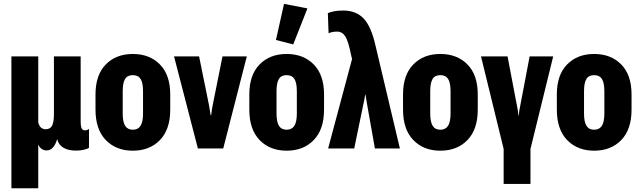

<svg xmlns="http://www.w3.org/2000/svg" viewBox="-20 -781 3366 1010"><path d="M40 209.5H181.2V-21Q187 -6.8 198.2 1.7Q209.5 10.3 224.6 10.3Q244.6 10.3 258.8 -5.6Q272.9 -21.5 280.3 -48.8H280.8Q288.1 -19 313.7 -3.9Q339.4 11.2 378.4 11.2Q400.4 11.2 419.7 7.1Q439 2.9 448.2 -3.4V-102.5Q443.4 -99.1 438.2 -97.2Q433.1 -95.2 427.2 -95.2Q415.5 -95.2 409.9 -104.7Q404.3 -114.3 404.3 -146.5V-484.4H263.7V-181.2Q263.7 -136.7 253.4 -118.9Q243.2 -101.1 220.2 -101.1Q206.5 -101.1 196 -109.6Q185.5 -118.2 181.2 -138.2V-484.4H40Z M482.4 -204.6Q482.4 -100.1 536.6 -44.2Q590.8 11.7 678.7 11.7Q767.1 11.7 821.3 -44.2Q875.5 -100.1 875.5 -204.6V-284.2Q875.5 -386.7 821.3 -441.9Q767.1 -497.1 678.7 -497.1Q590.3 -497.1 536.4 -441.9Q482.4 -386.7 482.4 -284.2ZM625.5 -300.3Q625.5 -344.7 637.7 -365.2Q649.9 -385.7 678.7 -385.7Q707 -385.7 719.7 -365.5Q732.4 -345.2 732.4 -300.3V-183.6Q732.4 -139.6 719.2 -119.1Q706.1 -98.6 678.7 -98.6Q651.4 -98.6 638.4 -119.1Q625.5 -139.6 625.5 -183.6Z M895.5 -484.4 1021 0H1154.3L1278.3 -484.4H1150.4L1099.6 -231.4Q1097.2 -218.3 1094.5 -203.4Q1091.8 -188.5 1090.8 -175.3H1087.9Q1085.9 -188.5 1083.5 -203.4Q1081.1 -218.3 1078.6 -231.9L1027.3 -484.4Z M1291.5 -204.6Q1291.5 -100.1 1345.7 -44.2Q1399.9 11.7 1487.8 11.7Q1576.2 11.7 1630.4 -44.2Q1684.6 -100.1 1684.6 -204.6V-284.2Q1684.6 -386.7 1630.4 -441.9Q1576.2 -497.1 1487.8 -497.1Q1399.4 -497.1 1345.5 -441.9Q1291.5 -386.7 1291.5 -284.2ZM1434.6 -300.3Q1434.6 -344.7 1446.8 -365.2Q1459 -385.7 1487.8 -385.7Q1516.1 -385.7 1528.8 -365.5Q1541.5 -345.2 1541.5 -300.3V-183.6Q1541.5 -139.6 1528.3 -119.1Q1515.1 -98.6 1487.8 -98.6Q1460.4 -98.6 1447.5 -119.1Q1434.6 -139.6 1434.6 -183.6ZM1522.5 -547.4 1597.2 -736.8 1474.1 -760.7 1431.6 -570.8Z M1706.1 0H1843.3L1890.1 -226.1Q1893.6 -240.2 1896 -253.7Q1898.4 -267.1 1901.4 -284.2H1902.8Q1905.3 -267.1 1907.5 -252.9Q1909.7 -238.8 1912.1 -226.1L1952.1 0H2083.5L1956.5 -536.1Q1933.6 -640.1 1893.6 -682.9Q1853.5 -725.6 1786.1 -725.6Q1755.9 -725.6 1736.3 -721.4Q1716.8 -717.3 1704.6 -711.9L1708.5 -606Q1717.8 -610.4 1728.5 -612.5Q1739.3 -614.7 1753.4 -614.7Q1780.8 -614.7 1796.9 -588.9Q1813 -563 1827.1 -490.2L1832 -470.7Z M2100.1 -204.6Q2100.1 -100.1 2154.3 -44.2Q2208.5 11.7 2296.4 11.7Q2384.8 11.7 2439 -44.2Q2493.2 -100.1 2493.2 -204.6V-284.2Q2493.2 -386.7 2439 -441.9Q2384.8 -497.1 2296.4 -497.1Q2208 -497.1 2154.1 -441.9Q2100.1 -386.7 2100.1 -284.2ZM2243.2 -300.3Q2243.2 -344.7 2255.4 -365.2Q2267.6 -385.7 2296.4 -385.7Q2324.7 -385.7 2337.4 -365.5Q2350.1 -345.2 2350.1 -300.3V-183.6Q2350.1 -139.6 2336.9 -119.1Q2323.7 -98.6 2296.4 -98.6Q2269 -98.6 2256.1 -119.1Q2243.2 -139.6 2243.2 -183.6Z M2629.4 186.5H2770.5V2.4L2890.1 -484.4H2766.1L2717.3 -228Q2713.4 -210.4 2711.4 -197Q2709.5 -183.6 2709 -173.3H2707Q2706.5 -183.6 2704.6 -197Q2702.6 -210.4 2698.7 -228.5L2649.9 -484.4H2510.3L2629.4 2.4Z M2909.2 -204.6Q2909.2 -100.1 2963.4 -44.2Q3017.6 11.7 3105.5 11.7Q3193.8 11.7 3248 -44.2Q3302.2 -100.1 3302.2 -204.6V-284.2Q3302.2 -386.7 3248 -441.9Q3193.8 -497.1 3105.5 -497.1Q3017.1 -497.1 2963.1 -441.9Q2909.2 -386.7 2909.2 -284.2ZM3052.2 -300.3Q3052.2 -344.7 3064.5 -365.2Q3076.7 -385.7 3105.5 -385.7Q3133.8 -385.7 3146.5 -365.5Q3159.2 -345.2 3159.2 -300.3V-183.6Q3159.2 -139.6 3146 -119.1Q3132.8 -98.6 3105.5 -98.6Q3078.1 -98.6 3065.2 -119.1Q3052.2 -139.6 3052.2 -183.6Z"/></svg>

Font: Roboto Flex
Style: wght 700 wdth 25 opsz 34 GRAD 0.00 slnt 0.00 XTRA 468 XOPQ 96 YOPQ 79 YTLC 514 YTUC 712 YTAS 750 YTDE -203.00 YTFI 738
Weight: 700
Width: 1
Designer: Berlow after Robertson
Foundry: Google
Version: Version 3.100